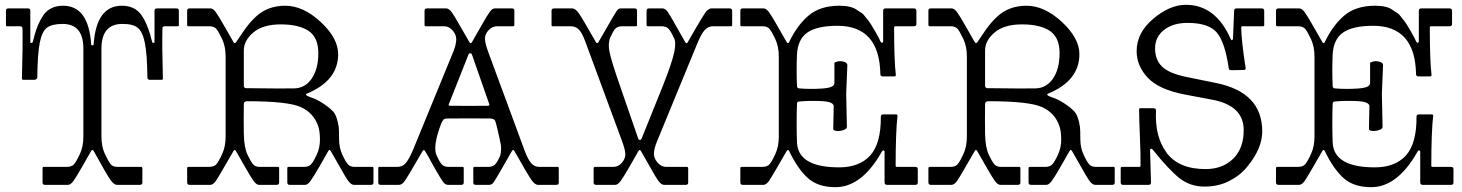

<svg xmlns="http://www.w3.org/2000/svg" viewBox="-20 -774 6121 804"><path d="M490.2 -750Q544.9 -750 572.3 -710.9Q599.6 -671.9 617.2 -598.1Q618.2 -594.2 622.6 -594.2Q627 -594.2 627 -598.1V-729Q627 -738.8 637.2 -738.8H719.2Q729 -738.8 729 -729V-668.9Q729 -664.1 724.1 -664.1H669.9Q660.2 -664.1 660.2 -653.8Q658.2 -585 662.1 -444.8Q662.1 -439.9 657.2 -439.9H606.9Q597.2 -439.9 597.2 -450.2Q596.2 -549.3 586.4 -595.2Q577.1 -641.1 556.6 -657.7Q536.1 -674.3 492.2 -673.8Q405.3 -673.8 404.8 -570.8V-202.1Q404.8 -160.2 419.4 -128.9Q434.1 -97.7 443.8 -85.9Q453.6 -74.7 474.1 -75.2H570.8Q575.7 -75.2 576.2 -69.8V-9.8Q576.2 0 565.9 0H469.2Q458 0 443.4 -19.5Q428.7 -39.1 372.1 -142.1Q367.2 -149.9 361.8 -142.1Q350.6 -123 324.7 -77.1Q298.8 -31.2 287.1 -15.6Q275.4 0 265.1 0H168Q158.2 0 158.2 -9.8V-69.8Q158.2 -74.7 163.1 -75.2H259.8Q279.8 -75.2 290 -85.9Q299.8 -97.7 314.5 -128.9Q329.1 -160.2 329.1 -202.1V-570.8Q329.1 -673.8 242.2 -673.8Q198.2 -673.8 176.8 -658.2Q155.8 -642.1 146.5 -595.2Q137.2 -548.3 136.2 -450.2Q136.7 -446.3 132.8 -443.4Q128.9 -440.4 126 -439.9H77.1Q72.3 -439.9 71.8 -444.8Q75.7 -584 74.2 -653.8Q74.2 -663.6 64 -664.1H9.8Q4.9 -664.1 4.9 -668.9V-729Q4.9 -738.8 15.1 -738.8H97.2Q106.9 -738.8 106.9 -729V-598.1Q106.9 -594.2 111.3 -594.2Q115.7 -594.2 117.2 -598.1Q134.3 -671.9 162.1 -710.9Q189.9 -750 244.1 -750Q351.1 -750 361.8 -587.9Q362.3 -584 367.2 -584Q372.1 -584 372.1 -587.9Q383.3 -750 490.2 -750Z M1001 -562V-415Q1001 -405.3 1010.7 -404.8Q1164.6 -402.8 1211.4 -403.8Q1258.3 -404.8 1285.6 -445.3Q1313 -485.8 1313 -551.3Q1313 -616.7 1272.5 -644.5Q1231 -671.9 1155.8 -671.9Q1080.6 -671.9 1040.5 -637.7Q1000.5 -603.5 1001 -562ZM1396 -546.9Q1396 -437 1267.1 -382.8Q1249.5 -377 1284.7 -365.2Q1306.2 -358.4 1331.5 -341.8Q1356.9 -325.7 1374 -308.1Q1391.1 -290.5 1398.4 -242.2Q1399.9 -227.5 1399.9 -191.4Q1399.9 -155.3 1413.6 -126Q1427.2 -96.7 1437 -85.9Q1446.8 -74.7 1466.8 -75.2H1539.1Q1543.9 -75.2 1543.9 -69.8V-9.8Q1543.9 0 1533.7 0H1461.9Q1450.7 0 1439 -15.6Q1427.2 -31.2 1401.9 -77.1Q1376 -123 1364.7 -142.1Q1359.9 -149.9 1355 -142.1Q1344.2 -123 1317.9 -77.1Q1291.5 -31.2 1279.8 -15.6Q1268.1 0 1257.8 0H1192.9Q1183.1 0 1183.1 -9.8V-69.8Q1183.1 -74.7 1188 -75.2H1252.9Q1272.9 -75.2 1282.7 -85.9Q1292.5 -96.7 1306.2 -126Q1319.8 -155.3 1319.8 -189.5Q1319.8 -223.6 1312.5 -245.6Q1293.5 -301.3 1239.3 -325.7Q1185.1 -350.1 1014.6 -350.1Q1000.5 -350.1 1001 -336.9Q1000 -272.5 1001 -214.8Q1002 -157.2 1016.1 -127Q1030.3 -96.7 1040 -85.9Q1049.8 -74.7 1069.8 -75.2H1144Q1148.9 -75.2 1148.9 -69.8V-9.8Q1148.9 0 1138.7 0H1064.9Q1054.2 0 1042.5 -15.6Q1030.8 -31.2 1004.9 -77.1Q979 -123 967.8 -142.1Q962.9 -149.9 958 -142.1Q946.8 -123 920.4 -77.1Q894 -31.2 883.3 -15.6Q871.6 0 860.8 0H773.9Q764.2 0 763.7 -9.8V-69.8Q763.7 -74.7 769 -75.2H856Q876 -75.2 885.7 -85.9Q895.5 -96.7 910.2 -128.9Q924.8 -160.2 924.8 -202.1V-537.1Q924.8 -579.1 910.2 -610.4Q895.5 -641.6 885.7 -653.3Q876 -664.1 856 -664.1H769Q764.2 -664.1 763.7 -668.9V-729Q763.7 -738.8 773.9 -738.8H860.8Q871.6 -739.3 883.3 -723.6Q895 -708 920.9 -662.1Q946.8 -616.2 958 -597.2Q962.9 -589.4 968.8 -597.7Q974.6 -606 999 -642.1Q1023.4 -678.2 1050.8 -703.6Q1100.1 -750 1174.3 -750Q1249.5 -750 1322.8 -682.1Q1396 -614.3 1396 -546.9Z M1941.9 -545.9 1859.9 -338.9Q1856 -331.1 1864.7 -331.1Q1942.9 -330.1 2022.9 -331.1Q2030.8 -331.1 2028.8 -337.9L1956.1 -545.9Q1955.1 -550.8 1949.2 -550.8Q1943.4 -550.8 1941.9 -545.9ZM2052.7 -738.8H2124Q2133.8 -738.8 2133.8 -729V-668.9Q2133.8 -664.1 2128.9 -664.1H2062Q2041 -664.1 2025.9 -647.5Q2010.7 -630.9 2010.7 -612.3Q2010.7 -593.8 2024.9 -555.2L2177.7 -141.1Q2191.4 -105 2205.1 -89.8Q2218.8 -74.7 2239.7 -75.2H2314.9Q2319.8 -75.2 2319.8 -69.8V-9.8Q2319.8 0 2310.1 0H2232.9Q2219.7 0 2205.1 -21Q2190.4 -42 2133.8 -142.1Q2128.9 -149.9 2124 -142.1Q2053.2 -17.6 2045.9 -8.8Q2038.6 0 2028.8 0H1971.7Q1961.9 0 1961.9 -9.8V-69.8Q1961.9 -74.7 1966.8 -75.2H2023.9Q2043.9 -75.2 2053.7 -85.9Q2063.5 -96.7 2074.7 -122.1Q2080.6 -147.9 2077.1 -168.5Q2073.2 -189.5 2064.5 -226.6Q2055.7 -263.7 2054.2 -266.6Q2049.3 -277.3 2033.7 -277.8Q1942.9 -278.8 1855 -277.8Q1841.8 -277.8 1837.4 -273.4Q1833 -269 1827.6 -256.8Q1790.5 -159.7 1808.6 -122.1Q1819.8 -97.2 1829.6 -85.9Q1839.4 -74.7 1859.9 -75.2H1917Q1921.9 -75.2 1921.9 -69.8V-9.8Q1921.9 0 1911.6 0H1855Q1843.8 0 1834 -14.2Q1824.2 -28.3 1803.2 -64.9Q1782.2 -101.6 1774.9 -116.2Q1766.6 -130.4 1760.7 -140.1Q1754.9 -149.9 1750 -142.1Q1679.7 -19.5 1669.9 -9.8Q1660.2 0 1650.9 0H1573.7Q1564 0 1564 -9.8V-69.8Q1564 -74.7 1568.8 -75.2H1644Q1665 -75.2 1678.7 -90.8Q1692.4 -106.4 1709 -145L1878.9 -559.1Q1890.6 -589.8 1890.6 -609.4Q1890.6 -628.9 1875.5 -646.5Q1859.9 -664.1 1839.8 -664.1H1762.7Q1757.8 -664.1 1757.8 -668.9V-729Q1757.8 -738.8 1768.1 -738.8H1848.6Q1859.9 -738.8 1872.1 -722.2Q1884.3 -705.6 1945.8 -597.2Q1950.7 -589.4 1956.1 -597.2Q1967.3 -616.2 1993.2 -662.1Q2019 -708 2030.3 -723.6Q2041.5 -739.3 2052.7 -738.8Z M2958.5 -738.8H3035.6Q3045.4 -738.8 3045.9 -729V-668.9Q3045.9 -664.1 3040.5 -664.1H2965.8Q2944.8 -664.1 2930.7 -647.9Q2916.5 -631.8 2900.9 -594.2L2730.5 -180.2Q2718.3 -149.4 2718.3 -129.9Q2718.3 -110.4 2734.4 -92.3Q2750 -74.7 2769.5 -75.2H2856.4Q2861.3 -75.2 2861.8 -69.8V-9.8Q2861.8 0 2851.6 0H2760.7Q2749.5 0 2737.8 -15.6Q2726.1 -31.2 2700.7 -77.1Q2674.8 -123 2663.6 -142.1Q2658.7 -149.9 2653.8 -142.1Q2643.1 -123 2616.7 -77.1Q2590.3 -31.2 2578.6 -15.6Q2566.9 0 2556.6 0H2475.6Q2465.8 0 2465.8 -9.8V-69.8Q2465.8 -74.7 2470.7 -75.2H2547.9Q2568.8 -75.2 2583.5 -91.8Q2598.1 -108.4 2598.6 -127Q2598.6 -146 2584.5 -184.1L2431.6 -598.1Q2418.5 -634.8 2404.8 -649.4Q2391.1 -664.1 2369.6 -664.1H2294.4Q2289.6 -664.1 2289.6 -668.9V-729Q2289.6 -738.8 2299.8 -738.8H2376.5Q2389.6 -738.8 2404.3 -717.8Q2418.9 -696.8 2475.6 -597.2Q2480.5 -589.4 2485.8 -597.2Q2557.1 -721.7 2564 -730.5Q2570.8 -739.3 2580.6 -738.8H2637.7Q2647.5 -738.8 2647.5 -729V-668.9Q2647.5 -664.1 2642.6 -664.1H2585.4Q2565.4 -664.1 2555.7 -652.8Q2546.4 -641.6 2535.6 -617.2Q2524.9 -592.8 2532.7 -555.2Q2540.5 -517.1 2575.7 -416L2652.8 -192.9Q2654.8 -188 2659.7 -188Q2664.6 -188 2666.5 -192.9L2755.9 -415Q2794.9 -513.2 2803.7 -557.1Q2812.5 -601.1 2800.8 -617.2Q2789.6 -642.6 2779.8 -653.3Q2770 -664.1 2749.5 -664.1H2692.9Q2688 -664.1 2687.5 -668.9V-729Q2687.5 -738.8 2697.8 -738.8H2754.9Q2766.1 -738.3 2775.9 -724.6Q2785.6 -710.9 2810.1 -667Q2834.5 -623 2849.6 -597.2Q2854.5 -589.4 2859.9 -597.2Q2929.2 -719.2 2939.9 -729Q2950.7 -738.8 2958.5 -738.8Z M3666.5 -463.9Q3662.6 -666 3486.8 -666Q3401.4 -666 3360.8 -637.7Q3320.3 -609.4 3317.4 -544.9Q3314.5 -480.5 3317.4 -414.1Q3317.4 -404.3 3327.1 -403.8Q3372.6 -399.9 3423.3 -403.3Q3474.1 -406.7 3474.1 -425.8V-509.8Q3474.1 -513.7 3487.8 -516.6Q3501.5 -519.5 3515.1 -515.1Q3528.8 -511.2 3528.3 -500L3523.4 -381.8L3526.4 -242.2Q3526.4 -234.4 3512.2 -229.5Q3498.5 -224.6 3483.9 -225.6Q3469.2 -227.1 3469.2 -233.9L3471.2 -329.1Q3471.2 -348.1 3420.9 -350.6Q3370.6 -353 3327.1 -349.1Q3317.4 -349.1 3317.4 -338.9Q3314.5 -257.8 3317.4 -178.2Q3321.3 -73.2 3494.1 -73.2Q3579.1 -73.2 3624.5 -123.5Q3669.4 -173.8 3668.5 -285.2Q3668.5 -294.9 3678.2 -294.9H3732.4Q3738.3 -294.9 3738.3 -289.1Q3730.5 -220.2 3730.5 -80.1Q3730.5 -75.2 3735.4 -75.2H3813.5Q3823.2 -75.2 3823.2 -64.9V-9.8Q3823.2 0 3813.5 0H3694.3Q3684.6 0 3684.1 -9.8V-139.2Q3684.1 -143.1 3680.2 -144Q3676.3 -145 3673.3 -140.1Q3589.4 9.8 3478.5 9.8Q3404.3 9.8 3361.8 -29.3Q3319.3 -68.4 3284.2 -142.1Q3279.3 -149.9 3274.4 -142.1Q3263.2 -123 3236.8 -77.1Q3210.4 -31.2 3199.7 -15.6Q3188 0 3177.2 0H3090.3Q3080.6 0 3080.1 -9.8V-69.8Q3080.1 -74.7 3085.4 -75.2H3172.4Q3192.4 -75.2 3202.1 -85.9Q3211.9 -96.7 3226.6 -128.9Q3241.2 -160.2 3241.2 -202.1V-537.1Q3241.2 -579.1 3226.6 -610.4Q3211.9 -641.6 3202.1 -653.3Q3192.4 -664.1 3172.4 -664.1H3085.4Q3080.6 -664.1 3080.1 -668.9V-729Q3080.1 -738.8 3090.3 -738.8H3177.2Q3188 -739.3 3199.7 -723.6Q3211.4 -708 3237.3 -662.1Q3263.2 -616.2 3274.4 -597.2Q3279.3 -589.4 3284.2 -597.2Q3318.4 -668.9 3366.7 -709.5Q3415 -750 3495.1 -750Q3545.9 -750 3569.8 -731.4Q3581.5 -723.1 3587.9 -719.7Q3594.2 -716.3 3604 -703.1Q3613.8 -689.9 3617.7 -686Q3624 -678.7 3644.5 -643.1Q3664.6 -607.9 3667.5 -599.1Q3670.4 -594.2 3674.3 -595.2Q3678.2 -596.2 3678.2 -600.1V-729Q3678.2 -738.8 3688.5 -738.8H3807.1Q3816.9 -738.8 3817.4 -729V-673.8Q3817.4 -664.1 3807.1 -664.1H3729.5Q3724.6 -664.1 3724.1 -659.2Q3724.1 -519 3731.4 -460Q3731.4 -454.1 3725.1 -454.1H3676.3Q3666.5 -454.1 3666.5 -463.9Z M4105 -562V-415Q4105 -405.3 4114.7 -404.8Q4268.6 -402.8 4315.4 -403.8Q4362.3 -404.8 4389.6 -445.3Q4417 -485.8 4417 -551.3Q4417 -616.7 4376.5 -644.5Q4335 -671.9 4259.8 -671.9Q4184.6 -671.9 4144.5 -637.7Q4104.5 -603.5 4105 -562ZM4500 -546.9Q4500 -437 4371.1 -382.8Q4353.5 -377 4388.7 -365.2Q4410.2 -358.4 4435.5 -341.8Q4460.9 -325.7 4478 -308.1Q4495.1 -290.5 4502.4 -242.2Q4503.9 -227.5 4503.9 -191.4Q4503.9 -155.3 4517.6 -126Q4531.2 -96.7 4541 -85.9Q4550.8 -74.7 4570.8 -75.2H4643.1Q4647.9 -75.2 4647.9 -69.8V-9.8Q4647.9 0 4637.7 0H4565.9Q4554.7 0 4543 -15.6Q4531.2 -31.2 4505.9 -77.1Q4480 -123 4468.8 -142.1Q4463.9 -149.9 4459 -142.1Q4448.2 -123 4421.9 -77.1Q4395.5 -31.2 4383.8 -15.6Q4372.1 0 4361.8 0H4296.9Q4287.1 0 4287.1 -9.8V-69.8Q4287.1 -74.7 4292 -75.2H4356.9Q4377 -75.2 4386.7 -85.9Q4396.5 -96.7 4410.2 -126Q4423.8 -155.3 4423.8 -189.5Q4423.8 -223.6 4416.5 -245.6Q4397.5 -301.3 4343.3 -325.7Q4289.1 -350.1 4118.7 -350.1Q4104.5 -350.1 4105 -336.9Q4104 -272.5 4105 -214.8Q4106 -157.2 4120.1 -127Q4134.3 -96.7 4144 -85.9Q4153.8 -74.7 4173.8 -75.2H4248Q4252.9 -75.2 4252.9 -69.8V-9.8Q4252.9 0 4242.7 0H4168.9Q4158.2 0 4146.5 -15.6Q4134.8 -31.2 4108.9 -77.1Q4083 -123 4071.8 -142.1Q4066.9 -149.9 4062 -142.1Q4050.8 -123 4024.4 -77.1Q3998 -31.2 3987.3 -15.6Q3975.6 0 3964.8 0H3877.9Q3868.2 0 3867.7 -9.8V-69.8Q3867.7 -74.7 3873 -75.2H3960Q3980 -75.2 3989.7 -85.9Q3999.5 -96.7 4014.2 -128.9Q4028.8 -160.2 4028.8 -202.1V-537.1Q4028.8 -579.1 4014.2 -610.4Q3999.5 -641.6 3989.7 -653.3Q3980 -664.1 3960 -664.1H3873Q3868.2 -664.1 3867.7 -668.9V-729Q3867.7 -738.8 3877.9 -738.8H3964.8Q3975.6 -739.3 3987.3 -723.6Q3999 -708 4024.9 -662.1Q4050.8 -616.2 4062 -597.2Q4066.9 -589.4 4072.8 -597.7Q4078.6 -606 4103 -642.1Q4127.4 -678.2 4154.8 -703.6Q4204.1 -750 4278.3 -750Q4353.5 -750 4426.8 -682.1Q4500 -614.3 4500 -546.9Z M4945.8 -753.9Q5070.8 -753.9 5133.8 -609.9Q5136.7 -604.5 5139.6 -606.4Q5142.6 -608.9 5143.1 -610.8L5147.9 -729Q5147.9 -738.8 5157.7 -738.8H5263.7Q5273.4 -738.8 5273.9 -729V-668.9Q5273.9 -664.1 5269 -664.1H5182.6Q5177.7 -664.1 5177.7 -659.2Q5177.7 -608.4 5195.8 -491.2Q5197.8 -481.4 5189 -481L5134.8 -480Q5126 -480 5125 -490.2Q5109.9 -595.2 5076.2 -636.7Q5042.5 -678.2 4951.7 -678.2Q4891.1 -677.7 4854 -648.4Q4816.9 -619.1 4816.9 -571.3Q4816.9 -523.4 4846.2 -495.1Q4875.5 -466.3 4950.7 -451.2L5070.8 -426.8Q5265.6 -387.7 5265.6 -224.1Q5265.6 -151.4 5202.1 -75.2Q5172.9 -39.1 5126.5 -15.6Q5080.1 7.8 5022 7.3Q4963.9 6.8 4919.9 -27.3Q4876 -61.5 4806.6 -147.9Q4803.7 -151.9 4799.8 -150.9Q4795.9 -149.9 4795.9 -145L4799.8 -9.8Q4799.8 0 4790 0H4682.6Q4672.9 0 4672.9 -9.8V-69.8Q4672.9 -74.7 4677.7 -75.2H4751Q4755.9 -75.2 4755.9 -80.1Q4756.8 -121.1 4753.4 -200.7Q4750 -280.3 4750 -315.9Q4750 -320.8 4754.9 -320.8H4810.1Q4821.3 -320.8 4820.8 -310.1Q4814.9 -202.1 4865.7 -133.8Q4916.5 -65.4 5030.8 -65.9Q5101.6 -66.9 5145 -110.4Q5188 -153.8 5188 -229Q5188 -331.1 5058.6 -356L4942.9 -377.9Q4833.5 -398.4 4786.6 -448.2Q4739.7 -498 4739.7 -560.1Q4739.7 -636.7 4809.1 -695.3Q4878.4 -753.9 4945.8 -753.9Z M5909.7 -463.9Q5905.8 -666 5730 -666Q5644.5 -666 5604 -637.7Q5563.5 -609.4 5560.5 -544.9Q5557.6 -480.5 5560.5 -414.1Q5560.5 -404.3 5570.3 -403.8Q5615.7 -399.9 5666.5 -403.3Q5717.3 -406.7 5717.3 -425.8V-509.8Q5717.3 -513.7 5731 -516.6Q5744.6 -519.5 5758.3 -515.1Q5772 -511.2 5771.5 -500L5766.6 -381.8L5769.5 -242.2Q5769.5 -234.4 5755.4 -229.5Q5741.7 -224.6 5727.1 -225.6Q5712.4 -227.1 5712.4 -233.9L5714.4 -329.1Q5714.4 -348.1 5664.1 -350.6Q5613.8 -353 5570.3 -349.1Q5560.5 -349.1 5560.5 -338.9Q5557.6 -257.8 5560.5 -178.2Q5564.5 -73.2 5737.3 -73.2Q5822.3 -73.2 5867.7 -123.5Q5912.6 -173.8 5911.6 -285.2Q5911.6 -294.9 5921.4 -294.9H5975.6Q5981.4 -294.9 5981.4 -289.1Q5973.6 -220.2 5973.6 -80.1Q5973.6 -75.2 5978.5 -75.2H6056.6Q6066.4 -75.2 6066.4 -64.9V-9.8Q6066.4 0 6056.6 0H5937.5Q5927.7 0 5927.2 -9.8V-139.2Q5927.2 -143.1 5923.3 -144Q5919.4 -145 5916.5 -140.1Q5832.5 9.8 5721.7 9.8Q5647.5 9.8 5605 -29.3Q5562.5 -68.4 5527.3 -142.1Q5522.5 -149.9 5517.6 -142.1Q5506.3 -123 5480 -77.1Q5453.6 -31.2 5442.9 -15.6Q5431.2 0 5420.4 0H5333.5Q5323.7 0 5323.2 -9.8V-69.8Q5323.2 -74.7 5328.6 -75.2H5415.5Q5435.5 -75.2 5445.3 -85.9Q5455.1 -96.7 5469.7 -128.9Q5484.4 -160.2 5484.4 -202.1V-537.1Q5484.4 -579.1 5469.7 -610.4Q5455.1 -641.6 5445.3 -653.3Q5435.5 -664.1 5415.5 -664.1H5328.6Q5323.7 -664.1 5323.2 -668.9V-729Q5323.2 -738.8 5333.5 -738.8H5420.4Q5431.2 -739.3 5442.9 -723.6Q5454.6 -708 5480.5 -662.1Q5506.3 -616.2 5517.6 -597.2Q5522.5 -589.4 5527.3 -597.2Q5561.5 -668.9 5609.9 -709.5Q5658.2 -750 5738.3 -750Q5789.1 -750 5813 -731.4Q5824.7 -723.1 5831.1 -719.7Q5837.4 -716.3 5847.2 -703.1Q5856.9 -689.9 5860.8 -686Q5867.2 -678.7 5887.7 -643.1Q5907.7 -607.9 5910.6 -599.1Q5913.6 -594.2 5917.5 -595.2Q5921.4 -596.2 5921.4 -600.1V-729Q5921.4 -738.8 5931.6 -738.8H6050.3Q6060.1 -738.8 6060.5 -729V-673.8Q6060.5 -664.1 6050.3 -664.1H5972.7Q5967.8 -664.1 5967.3 -659.2Q5967.3 -519 5974.6 -460Q5974.6 -454.1 5968.3 -454.1H5919.4Q5909.7 -454.1 5909.7 -463.9Z"/></svg>

Font: BrevierViennese-Regular
Style: Regular
Weight: 400
Designer: Johannes Lang & Ellmer Stefan
Foundry: Johannes Lang & Ellmer Stefan
Version: Version 1.001;PS 001.001;hotconv 1.0.70;makeotf.lib2.5.58329